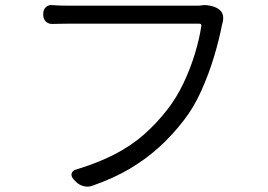

<svg xmlns="http://www.w3.org/2000/svg" viewBox="-20 -717 1040 746"><path d="M829 -682Q841 -674 845 -661.5Q849 -649 846 -635Q846 -634 845.5 -631.5Q845 -629 842 -618Q832 -565 812 -498Q792 -431 762.5 -365Q733 -299 693 -248Q648 -190 597 -144Q546 -98 483.5 -61Q421 -24 338 5Q322 11 304 6Q286 1 275 -11L266 -20Q255 -33 258.5 -44Q262 -55 278 -59Q363 -85 426.5 -118Q490 -151 539 -194Q588 -237 630 -291Q666 -337 693 -394Q720 -451 737.5 -509Q755 -567 762 -615Q764 -625 754 -625Q734 -625 692.5 -625Q651 -625 598 -625Q545 -625 489 -625Q433 -625 382 -625Q331 -625 294.5 -625Q258 -625 244 -625Q222 -625 208.5 -624.5Q195 -624 185 -624Q169 -623 158.5 -633Q148 -643 148 -659V-664Q148 -680 158.5 -689.5Q169 -699 185 -697Q197 -696 211.5 -695.5Q226 -695 245 -695Q258 -695 297 -695Q336 -695 390 -695Q444 -695 502.5 -695Q561 -695 614 -695Q667 -695 704.5 -695Q742 -695 753 -695L770 -697Q784 -698 800.5 -694Q817 -690 829 -682Z"/></svg>

Font: Chiron GoRound TC N
Style: Regular
Weight: 350
Designer: Ryoko NISHIZUKA 西塚涼子 (kana, bopomofo & ideographs); Paul D. Hunt (Latin, Greek & Cyrillic); Sandoll Communications 산돌커뮤니
Foundry: Adobe
Version: Version 1.000;hotconv 1.1.1;makeotfexe 2.6.0